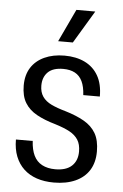

<svg xmlns="http://www.w3.org/2000/svg" viewBox="-53 -771 525 820"><g transform="rotate(5 209.0 -361.5)"><path d="M209 10Q168 10 135.5 -1Q103 -12 80 -33.5Q57 -55 44.5 -86.5Q32 -118 32 -159H104Q106 -122 118 -97Q130 -72 153.5 -59.5Q177 -47 210 -47Q257 -47 281 -69.5Q305 -92 305 -131Q305 -162 292.5 -181.5Q280 -201 256 -214Q232 -227 193 -239Q147 -252 113.5 -270.5Q80 -289 62.5 -318Q45 -347 45 -392Q45 -437 65 -468.5Q85 -500 122 -517Q159 -534 208 -534Q258 -534 295 -516Q332 -498 352.5 -462.5Q373 -427 373 -373H302Q300 -409 289 -432Q278 -455 257.5 -466Q237 -477 207 -477Q163 -477 141.5 -455.5Q120 -434 120 -398Q120 -370 133 -351Q146 -332 171 -320Q196 -308 232 -298Q279 -284 312.5 -265Q346 -246 363.5 -216Q381 -186 381 -138Q381 -91 360.5 -58Q340 -25 301 -7.5Q262 10 209 10ZM175 -593 241 -733H322L238 -593Z"/></g></svg>

Font: Mona Sans SemiCondensed
Style: Regular
Weight: 400
Width: 4
Designer: Deni Anggara
Foundry: GitHub
Version: Version 2.000